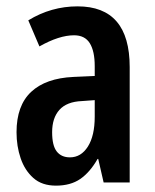

<svg xmlns="http://www.w3.org/2000/svg" viewBox="-20 -625 489 604"><path d="M224 -605Q388 -605 388 -414V-51H306L289 -125H287Q263 -83 232.5 -62Q202 -41 156 -41Q112 -41 85 -65Q58 -89 45 -127Q32 -165 32 -209Q32 -293 78 -336Q124 -379 211 -383L278 -386V-417Q278 -464 262.5 -489Q247 -514 213 -514Q166 -514 104 -479L69 -561Q141 -605 224 -605ZM237 -307Q190 -305 167 -279.5Q144 -254 144 -209Q144 -167 158.5 -148.5Q173 -130 200 -130Q235 -130 256.5 -164Q278 -198 278 -258V-310Z"/></svg>

Font: Noto Sans Tamil UI ExtraCondensed SemiBold
Style: Regular
Weight: 600
Width: 2
Designer: Jelle Bosma - Monotype Design Team
Foundry: Monotype Imaging Inc.
Version: Version 2.004; ttfautohint (v1.8.4.7-5d5b)